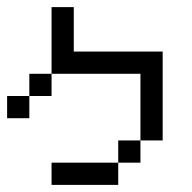

<svg xmlns="http://www.w3.org/2000/svg" viewBox="-20 -520 540 540"><path d="M125 -312.5V-375H187.5V-312.5ZM62.5 -250V-312.5H125V-250ZM125 -375V-437.5H187.5V-375ZM125 -437.5V-500H187.5V-437.5ZM0 -187.5V-250H62.5V-187.5ZM187.5 0V-62.5H250V0ZM375 -312.5V-375H437.5V-312.5ZM375 -250V-312.5H437.5V-250ZM375 -187.5V-250H437.5V-187.5ZM375 -125V-187.5H437.5V-125ZM312.5 -62.5V-125H375V-62.5ZM250 0V-62.5H312.5V0ZM125 0V-62.5H187.5V0ZM187.5 -312.5V-375H250V-312.5ZM250 -312.5V-375H312.5V-312.5ZM312.5 -312.5V-375H375V-312.5Z"/></svg>

Font: AprilSans
Style: Regular
Weight: 400
Designer: typesprite
Version: Version 1.001;PS 001.001;hotconv 1.0.88;makeotf.lib2.5.64775